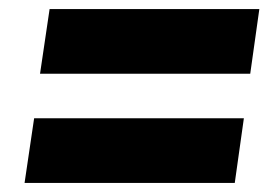

<svg xmlns="http://www.w3.org/2000/svg" viewBox="-20 -561 602 422"><path d="M89 -541H550L530 -399H68ZM55 -301H516L496 -159H34Z"/></svg>

Font: Pathway Extreme SemiCondensed Black
Style: Italic
Weight: 900
Width: 4
Italic angle: -8°
Version: Version 1.001;gftools[0.9.26]